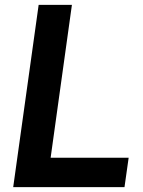

<svg xmlns="http://www.w3.org/2000/svg" viewBox="-20 -765 583 785"><path d="M34 0H489L506 -120H187L274 -745H138Z"/></svg>

Font: Mluvka Bold
Style: Italic
Weight: 700
Italic angle: -8°
Designer: Modified by Jiří Krblich, Original typeface by Gumpita Rahayu
Foundry: Gumpita Rahayu & Jiří Krblich
Version: Version 2.000;Glyphs 3.1.1 (3134)